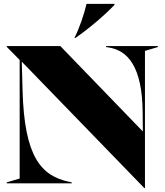

<svg xmlns="http://www.w3.org/2000/svg" viewBox="-20 -951 854 996"><path d="M729 25H732V-687L799 -707V-712H530V-707L543 -705C642 -690 718 -606 720 -369L721 -269L293 -712H15V-708L82 -640V-25L15 -5V0H352V-5L338 -8C194 -39 106 -136 97 -484L93 -631ZM366 -754H371C445 -805 527 -876 574 -926V-931H429C416 -876 392 -805 366 -754Z"/></svg>

Font: Nyght Serif Dark
Style: Regular
Weight: 800
Designer: Maksym Kobuzan
Version: Version 0.410;Glyphs 3.1.2 (3151)